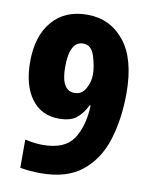

<svg xmlns="http://www.w3.org/2000/svg" viewBox="-83 -785 675 857"><g transform="rotate(10 254.5 -356.5)"><path d="M248 -593Q285 -593 299.5 -547Q314 -501 314 -463Q314 -431 297 -400Q280 -369 247 -369Q186 -369 186 -476Q186 -593 248 -593ZM476 -408Q476 -564 411.5 -643.5Q347 -723 244 -723Q142 -723 85 -655.5Q28 -588 28 -473Q28 -366 73 -305Q118 -244 198 -244Q250 -244 277.5 -266Q305 -288 323 -326H328Q324 -231 285.5 -173.5Q247 -116 147 -116Q110 -116 67 -126V2Q112 10 161 10Q279 10 348 -46Q417 -102 446.5 -197Q476 -292 476 -408Z"/></g></svg>

Font: Noto Sans Display SemiCondensed Extra
Style: Regular
Weight: 800
Width: 4
Designer: Monotype Design Team
Foundry: Monotype Imaging Inc.
Version: Version 1.900